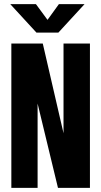

<svg xmlns="http://www.w3.org/2000/svg" viewBox="-20 -911 490 931"><path d="M288 -700H416.1V0H261.1L162.3 -408.9V0H35V-700H187.4L288 -264.9ZM390.1 -891.1 263.1 -753H156.7L29.7 -891.1H154.1L210.4 -814.7L265.7 -891.1Z"/></svg>

Font: League Mono Thin Condensed
Style: Regular
Weight: 100
Width: 1
Designer: Tyler Finck
Foundry: The League of Moveable Type / Tyler Finck
Version: Version 2.300;RELEASE